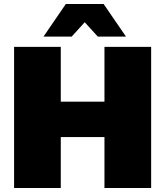

<svg xmlns="http://www.w3.org/2000/svg" viewBox="-20 -934 821 954"><path d="M50 -701H282V-429H499V-701H731V0H499V-253H282V0H50ZM307 -914H495L606 -752H466L346 -884H456L336 -752H196Z"/></svg>

Font: Alexandria Black
Style: Regular
Weight: 900
Designer: Mohamed Gaber
Foundry: Kief Type Foundry
Version: Version 5.100